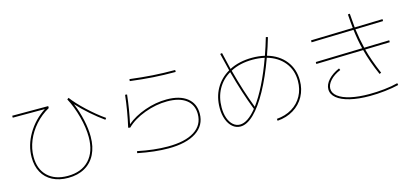

<svg xmlns="http://www.w3.org/2000/svg" viewBox="-66 -1339 4133 1906"><g transform="rotate(-15 2000.0 -385.5)"><path d="M150 -250Q150 -374 218 -489.5Q286 -605 401 -680H71V-700H441V-680Q359 -634 298 -565.5Q237 -497 203.5 -415.5Q170 -334 170 -250Q170 -124 244.5 -52Q319 20 450 20Q592 20 671 -64.5Q750 -149 750 -300Q750 -395 720 -509Q690 -623 641 -715L657 -727Q705 -662 792.5 -580Q880 -498 966 -438L954 -422Q889 -468 818.5 -529.5Q748 -591 693 -652Q729 -565 749.5 -472Q770 -379 770 -300Q770 -194 731.5 -117.5Q693 -41 621 -0.5Q549 40 450 40Q358 40 290 5Q222 -30 186 -95.5Q150 -161 150 -250Z M1173 -20 1177 -40Q1344 -5 1486 -5Q1663 -5 1759 -66Q1855 -127 1855 -240Q1855 -335 1786.5 -387.5Q1718 -440 1592 -440Q1477 -440 1360 -396.5Q1243 -353 1172 -283L1152 -287Q1189 -449 1207 -611L1227 -609Q1211 -464 1179 -316Q1256 -381 1368.5 -420.5Q1481 -460 1592 -460Q1726 -460 1800.5 -402Q1875 -344 1875 -240Q1875 -119 1773 -52Q1671 15 1486 15Q1348 15 1173 -20ZM1289 -750Q1417 -734 1523.5 -727Q1630 -720 1751 -720V-700Q1630 -700 1522 -707Q1414 -714 1287 -730Z M2900 -300Q2900 -412 2836.5 -491Q2773 -570 2661 -602Q2595 -420 2521.5 -286.5Q2448 -153 2374.5 -81.5Q2301 -10 2234 -10Q2189 -10 2154 -39.5Q2119 -69 2099.5 -121Q2080 -173 2080 -240Q2080 -352 2129 -439Q2178 -526 2268 -578Q2251 -643 2224 -758L2244 -762Q2259 -693 2285 -588Q2386 -640 2520 -640Q2586 -640 2648 -626Q2678 -710 2705 -803L2725 -797Q2697 -702 2668 -621Q2786 -587 2853 -502.5Q2920 -418 2920 -300Q2920 -210 2880.5 -137.5Q2841 -65 2769 -21Q2697 23 2603 30L2601 10Q2690 3 2758 -38Q2826 -79 2863 -147Q2900 -215 2900 -300ZM2234 -30Q2313 -30 2406 -145Q2334 -329 2273 -558Q2190 -509 2145 -427Q2100 -345 2100 -240Q2100 -178 2117 -130.5Q2134 -83 2164.5 -56.5Q2195 -30 2234 -30ZM2420 -163Q2477 -239 2533.5 -352Q2590 -465 2641 -607Q2581 -620 2520 -620Q2387 -620 2291 -568Q2349 -347 2420 -163Z M3170 -141Q3170 -190 3212 -236.5Q3254 -283 3326 -314L3334 -296Q3267 -268 3228.5 -226Q3190 -184 3190 -141Q3190 -96 3234.5 -61.5Q3279 -27 3361 -8.5Q3443 10 3553 10Q3629 10 3708 1.5Q3787 -7 3847 -23L3851 -3Q3789 12 3709 21Q3629 30 3553 30Q3436 30 3349.5 9Q3263 -12 3216.5 -50.5Q3170 -89 3170 -141ZM3120 -435 3600 -448Q3578 -533 3564 -647L3130 -635V-655L3562 -667Q3555 -732 3550 -809L3570 -811Q3575 -735 3582 -667L3870 -675V-655L3584 -647Q3598 -542 3621 -448L3880 -455V-435L3626 -428Q3655 -315 3719 -165L3701 -157Q3638 -300 3605 -428L3120 -415Z"/></g></svg>

Font: Enso Thin
Style: Regular
Weight: 100
Designer: Coji Morishita
Foundry: UNDERFOREST DESIGN
Version: Version 1.000